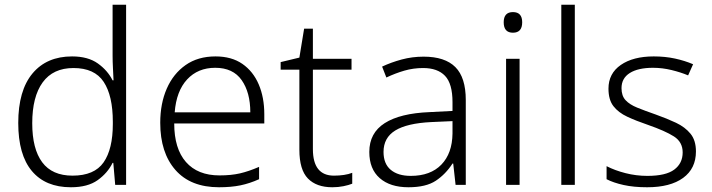

<svg xmlns="http://www.w3.org/2000/svg" viewBox="-20 -780 3002 810"><path d="M279 10Q172 10 114.5 -58.5Q57 -127 57 -261Q57 -398 117 -470Q177 -542 284 -542Q351 -542 392.5 -512.5Q434 -483 455 -441H459Q458 -464 456.5 -492.5Q455 -521 455 -545V-760H512V0H466L458 -93H455Q434 -50 392 -20Q350 10 279 10ZM286 -39Q378 -39 417 -95Q456 -151 456 -257V-266Q456 -376 417.5 -434.5Q379 -493 290 -493Q204 -493 160 -432.5Q116 -372 116 -260Q116 -152 158 -95.5Q200 -39 286 -39Z M889 -542Q957 -542 1002.5 -510.5Q1048 -479 1071.5 -424Q1095 -369 1095 -298V-259H715Q715 -153 764.5 -96.5Q814 -40 906 -40Q955 -40 992 -48.5Q1029 -57 1073 -76V-24Q1033 -6 994 2Q955 10 904 10Q784 10 720 -63Q656 -136 656 -262Q656 -343 683.5 -406Q711 -469 763 -505.5Q815 -542 889 -542ZM888 -494Q815 -494 769.5 -445Q724 -396 717 -306H1036Q1036 -390 999.5 -442Q963 -494 888 -494Z M1389 -39Q1411 -39 1431 -42Q1451 -45 1466 -51V-5Q1451 1 1429 5.5Q1407 10 1382 10Q1315 10 1279 -27Q1243 -64 1243 -148V-486H1164V-518L1243 -537L1263 -659H1300V-532H1463V-486H1300V-151Q1300 -39 1389 -39Z M1767 -541Q1857 -541 1901 -497Q1945 -453 1945 -358V0H1902L1892 -90H1889Q1860 -45 1818.5 -17.5Q1777 10 1703 10Q1626 10 1582 -28.5Q1538 -67 1538 -139Q1538 -219 1603 -260.5Q1668 -302 1792 -307L1889 -312V-349Q1889 -427 1857.5 -460Q1826 -493 1765 -493Q1724 -493 1686 -482Q1648 -471 1610 -453L1592 -499Q1630 -517 1674.5 -529Q1719 -541 1767 -541ZM1799 -265Q1697 -260 1647.5 -229.5Q1598 -199 1598 -139Q1598 -89 1628.5 -63.5Q1659 -38 1713 -38Q1796 -38 1842 -85.5Q1888 -133 1889 -217V-269Z M2144 -729Q2183 -729 2183 -686Q2183 -642 2144 -642Q2105 -642 2105 -686Q2105 -729 2144 -729ZM2172 -532V0H2115V-532Z M2405 0H2348V-760H2405Z M2916 -141Q2916 -69 2862 -29.5Q2808 10 2710 10Q2654 10 2611 0.5Q2568 -9 2539 -24V-79Q2574 -61 2619 -49.5Q2664 -38 2711 -38Q2789 -38 2824.5 -64.5Q2860 -91 2860 -137Q2860 -181 2823 -204.5Q2786 -228 2714 -253Q2664 -270 2626.5 -287.5Q2589 -305 2568 -332Q2547 -359 2547 -406Q2547 -470 2599 -506Q2651 -542 2738 -542Q2786 -542 2827.5 -533Q2869 -524 2904 -509L2883 -462Q2852 -475 2813 -484.5Q2774 -494 2735 -494Q2672 -494 2637 -472Q2602 -450 2602 -408Q2602 -376 2619 -357.5Q2636 -339 2668 -326Q2700 -313 2746 -297Q2794 -280 2832 -262Q2870 -244 2893 -216Q2916 -188 2916 -141Z"/></svg>

Font: Noto Sans Sinhala Light
Style: Regular
Weight: 300
Designer: Jelle Bosma - Monotype Design Team
Foundry: Monotype Imaging Inc.
Version: Version 2.006; ttfautohint (v1.8.4.7-5d5b)